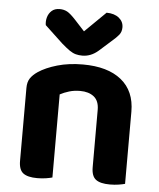

<svg xmlns="http://www.w3.org/2000/svg" viewBox="-52 -768 678 820"><g transform="rotate(5 286.5 -358.0)"><path d="M514.1 -310.7V-215.8H370.1V-306Q370.1 -344.2 347.9 -362.1Q325.6 -379.9 288.9 -379.9Q263.1 -379.9 241.7 -373.4Q220.3 -367 202.6 -357.5V-215.8H58.7V-372.7Q58.7 -398 69.3 -414Q79.9 -429.9 100.2 -443.7Q131.9 -465 181.3 -479.3Q230.7 -493.5 290.4 -493.5Q397 -493.5 455.5 -446.3Q514.1 -399.1 514.1 -310.7ZM58.7 -262.3H202.6V-1.3Q193.3 1.4 175.9 4.3Q158.4 7.1 137.9 7.1Q97 7.1 77.8 -7.4Q58.7 -21.9 58.7 -60.1ZM370.1 -262.3H514.1V-1.3Q504.8 1.4 487.2 4.3Q469.6 7.1 449.4 7.1Q408.2 7.1 389.2 -7.4Q370.1 -21.9 370.1 -60.1ZM240.7 -680.3 282.5 -634.8 371.9 -722.6Q405.4 -722.3 425.1 -706.4Q444.7 -690.5 444.7 -665.9Q444.7 -647.1 434.5 -634.2Q424.3 -621.3 403.4 -603.6L353.2 -558.8Q336.8 -544.5 319.7 -537.7Q302.6 -530.9 284.3 -530.9Q268.9 -530.9 256.2 -534.3Q243.4 -537.7 229.5 -547.2Q215.6 -556.8 194.9 -574.7L117.7 -647.1Q114.8 -663.5 119.5 -680.5Q124.2 -697.5 137.1 -709.1Q149.9 -720.6 171.3 -720.6Q189.2 -720.6 203.4 -713Q217.6 -705.3 240.7 -680.3Z"/></g></svg>

Font: Baloo Bhaina 2
Style: Regular
Weight: 400
Designer: Yesha Goshar, Manish Minz, Shuchita Grover and Ek Type
Foundry: Ek Type
Version: Version 1.700